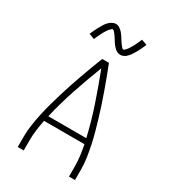

<svg xmlns="http://www.w3.org/2000/svg" viewBox="-229 -1079 1057 1191"><g transform="rotate(30 300.0 -483.0)"><path d="M95 0V-74Q95 -117 101.5 -159.5Q108 -202 117 -244Q126 -286 137.5 -327.5Q149 -369 161.5 -410.5Q174 -452 187.5 -492.5Q201 -533 215.5 -573.5Q230 -614 245 -654.5Q260 -695 276 -735H324Q340 -695 355 -654.5Q370 -614 384.5 -573.5Q399 -533 412.5 -492.5Q426 -452 438.5 -410.5Q451 -369 462.5 -327.5Q474 -286 483 -244Q492 -202 498.5 -159.5Q505 -117 505 -74V0H462V-74Q462 -111 457 -148Q452 -185 445 -222H155Q148 -185 143 -148Q138 -111 138 -74V0ZM436 -260Q411 -368 375.5 -473Q340 -578 300 -682Q260 -578 224.5 -473Q189 -368 164 -260ZM359 -813Q352 -813 345 -815Q338 -817 332 -820.5Q326 -824 320.5 -829Q315 -834 310.5 -839Q306 -844 301.5 -850Q297 -856 293 -861.5Q289 -867 285.5 -873.5Q282 -880 277.5 -886.5Q273 -893 269 -899Q265 -905 261 -910Q257 -915 251.5 -921Q246 -927 241 -927Q237 -927 234 -924.5Q231 -922 228.5 -919.5Q226 -917 222 -912.5Q218 -908 216.5 -906Q215 -904 213.5 -901.5Q212 -899 210 -896.5Q208 -894 206.5 -891Q205 -888 203 -885Q201 -882 199 -878.5Q197 -875 195 -871Q193 -867 191 -863Q189 -859 187 -855Q185 -851 183 -846.5Q181 -842 178.5 -837Q176 -832 174 -827Q172 -822 170 -816L130 -831Q134 -840 138 -849Q142 -858 145.5 -865.5Q149 -873 153 -880Q157 -887 160.5 -893.5Q164 -900 167.5 -906Q171 -912 174 -917Q177 -922 180.5 -927Q184 -932 189.5 -938Q195 -944 200 -948.5Q205 -953 212 -957Q219 -961 226 -963.5Q233 -966 241 -966Q248 -966 255 -964Q262 -962 268 -958Q274 -954 279.5 -949.5Q285 -945 289.5 -940Q294 -935 298.5 -929Q303 -923 307 -917Q311 -911 314.5 -905Q318 -899 322.5 -892.5Q327 -886 331 -880Q335 -874 339 -869Q343 -864 348.5 -857.5Q354 -851 359 -851Q363 -851 366 -853.5Q369 -856 371.5 -859Q374 -862 378 -866Q382 -870 383.5 -872.5Q385 -875 386.5 -877Q388 -879 390 -882Q392 -885 393.5 -888Q395 -891 397 -894Q399 -897 401 -900.5Q403 -904 405 -907.5Q407 -911 409 -915Q411 -919 413 -923.5Q415 -928 417 -932.5Q419 -937 421.5 -942Q424 -947 426 -952Q428 -957 430 -962L470 -948Q466 -938 462 -929.5Q458 -921 454.5 -913Q451 -905 447 -898Q443 -891 439.5 -884.5Q436 -878 432.5 -872.5Q429 -867 426 -862Q423 -857 419.5 -852Q416 -847 410.5 -841Q405 -835 400 -830Q395 -825 388 -821Q381 -817 374 -815Q367 -813 359 -813Z"/></g></svg>

Font: Zed Sans Extralight Extended
Style: Regular
Weight: 200
Width: 7
Designer: Belleve Invis
Foundry: Belleve Invis
Version: Version 1.0.0; ttfautohint (v1.8.4)